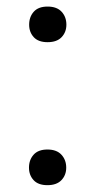

<svg xmlns="http://www.w3.org/2000/svg" viewBox="-20 -553 273 579"><path d="M67.4 -47.4Q67.4 -70.8 81.3 -86.4Q95.2 -102.1 123 -102.1Q150.9 -102.1 165.3 -86.4Q179.7 -70.8 179.7 -47.4Q179.7 -24.9 165.3 -9.8Q150.9 5.4 123 5.4Q95.2 5.4 81.3 -9.8Q67.4 -24.9 67.4 -47.4ZM67.9 -478.5Q67.9 -502 81.8 -517.6Q95.7 -533.2 123.5 -533.2Q151.4 -533.2 165.8 -517.6Q180.2 -502 180.2 -478.5Q180.2 -456.1 165.8 -440.9Q151.4 -425.8 123.5 -425.8Q95.7 -425.8 81.8 -440.9Q67.9 -456.1 67.9 -478.5Z"/></svg>

Font: Roboto Condensed
Style: Regular
Weight: 400
Designer: Google
Version: Version 2.001047; 2015